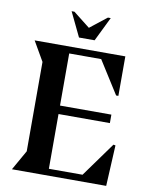

<svg xmlns="http://www.w3.org/2000/svg" viewBox="-94 -937 780 1005"><g transform="rotate(10 296.0 -434.5)"><path d="M397 -869H412L349 -740H266L204 -869H219L308 -799ZM40 0 100 -106V-581L40 -685H522V-475H510L400 -649H230V-372H503V-327H230V-36H409L541 -219L552 -217L541 0Z"/></g></svg>

Font: Bluu Next Cyrillic
Style: Bold
Weight: 700
Designer: Igor Stepanchenko
Foundry: Igor Stepanchenko
Version: Version 1.000